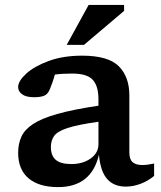

<svg xmlns="http://www.w3.org/2000/svg" viewBox="-20 -752 655 783"><path d="M493 9Q444.5 9 417 -22Q389.5 -53 383.5 -121Q352.5 11 217 11Q138.5 11 96.2 -25Q54 -61 54 -129Q54 -165 67 -194Q80 -223 114.5 -246Q149 -269 213.5 -287.2Q278 -305.5 381.5 -321V-346.5Q381.5 -401.5 358 -426.8Q334.5 -452 274.5 -452Q253.5 -452 236 -451Q218.5 -450 204 -448Q195 -416 183 -387.5Q174.5 -367 159.2 -361.2Q144 -355.5 119 -355.5Q86.5 -355.5 70.2 -367.5Q54 -379.5 54 -397Q54 -421.5 86.8 -451.5Q119.5 -481.5 178.2 -503.2Q237 -525 315 -525Q421.5 -525 464.5 -481.8Q507.5 -438.5 507.5 -363.5V-130.5Q507.5 -102 521 -90.5Q534.5 -79 560.5 -79Q579.5 -79 608.5 -85V-34.5Q583 -13.5 552.8 -2.2Q522.5 9 493 9ZM187.5 -152.5Q187.5 -117 207.5 -100Q227.5 -83 271 -83Q318 -83 349.8 -105.8Q381.5 -128.5 381.5 -163.5V-255.5Q296.5 -243.5 255 -229.8Q213.5 -216 200.5 -197.2Q187.5 -178.5 187.5 -152.5ZM252 -569 341.5 -732H486V-707.5L322.5 -569Z"/></svg>

Font: Newsreader 6pt Medium
Style: Regular
Weight: 500
Designer: Hugues Gentile
Foundry: Production Type
Version: Version 1.003; ttfautohint (v1.8.3)